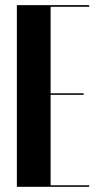

<svg xmlns="http://www.w3.org/2000/svg" viewBox="-20 -719 385 739"><path d="M44.9 -699.2H323.2V-692.9H174.8V-359.9H301.8V-354H174.8V-5.9H323.2V0H44.9Z"/></svg>

Font: Moniqa Black Display
Style: Regular
Weight: 900
Designer: Rajesh Rajput
Foundry: Rajesh Rajput
Version: Version 1.000